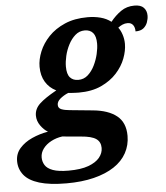

<svg xmlns="http://www.w3.org/2000/svg" viewBox="-114 -632 797 922"><g transform="rotate(-5 284.5 -171.0)"><path d="M170 240Q89 240 38.5 224.5Q-12 209 -35 180Q-58 151 -58 113Q-58 77 -35 51Q-12 25 24.5 8.5Q61 -8 102 -15Q83 -26 67 -48.5Q51 -71 51 -97Q51 -129 77 -153.5Q103 -178 159 -209Q126 -225 107.5 -255.5Q89 -286 89 -329Q89 -364 104.5 -402Q120 -440 151 -472.5Q182 -505 229 -525.5Q276 -546 339 -546Q372 -546 401 -538.5Q430 -531 452 -514Q475 -543 503 -562.5Q531 -582 568 -582Q599 -582 613 -567Q627 -552 627 -529Q627 -513 621 -496.5Q615 -480 601.5 -469Q588 -458 563 -458Q563 -478 554 -489.5Q545 -501 528 -501Q515 -501 503.5 -496Q492 -491 482 -483Q493 -469 500 -447.5Q507 -426 507 -403Q507 -370 493 -333Q479 -296 449.5 -263.5Q420 -231 374.5 -210Q329 -189 266 -189Q260 -189 250 -189.5Q240 -190 230.5 -190.5Q221 -191 215 -192Q192 -182 176 -168.5Q160 -155 160 -139Q160 -123 175.5 -117Q191 -111 214 -109L326 -98Q400 -91 440.5 -58.5Q481 -26 481 38Q481 83 460.5 120.5Q440 158 400 184.5Q360 211 302 225.5Q244 240 170 240ZM185 180Q244 180 280.5 166.5Q317 153 334.5 131.5Q352 110 352 85Q352 56 330.5 41Q309 26 257 22L168 14Q139 18 114.5 31Q90 44 75.5 63.5Q61 83 61 106Q61 126 71.5 143Q82 160 109 170Q136 180 185 180ZM269 -250Q296 -250 315.5 -267.5Q335 -285 348 -311.5Q361 -338 367.5 -366Q374 -394 374 -416Q374 -451 360 -467.5Q346 -484 320 -484Q294 -484 274.5 -467Q255 -450 241.5 -424Q228 -398 221.5 -370Q215 -342 215 -319Q215 -282 229.5 -266Q244 -250 269 -250Z"/></g></svg>

Font: Noto Serif
Style: Italic
Weight: 400
Italic angle: -12°
Designer: Monotype Design Team
Foundry: Monotype Imaging Inc.
Version: Version 2.013